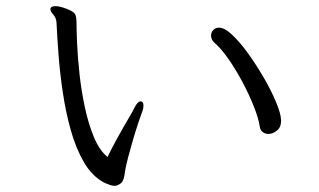

<svg xmlns="http://www.w3.org/2000/svg" viewBox="-20 -654 1040 625"><path d="M144 -626Q147 -634 160 -634Q171 -634 185 -629.5Q199 -625 209 -620Q224 -613 226.5 -603Q229 -593 229 -583Q229 -557 231 -511.5Q233 -466 239 -411.5Q245 -357 256.5 -303.5Q268 -250 286 -207Q304 -164 330 -143Q343 -170 362 -204.5Q381 -239 397.5 -267Q414 -295 418 -304Q428 -324 438 -324Q447 -324 447 -310Q447 -306 446 -300.5Q445 -295 442 -288Q439 -280 431 -256.5Q423 -233 414 -202.5Q405 -172 397.5 -143.5Q390 -115 387 -97Q384 -65 373 -57Q362 -49 353 -49Q346 -49 337.5 -52Q329 -55 320 -59Q280 -80 253.5 -125.5Q227 -171 210.5 -230Q194 -289 184.5 -353Q175 -417 170.5 -476Q166 -535 164 -580Q163 -596 153.5 -606.5Q144 -617 144 -624ZM895 -260Q895 -240 881.5 -229Q868 -218 854 -218Q844 -218 836 -223.5Q828 -229 826 -240Q822 -268 806.5 -307Q791 -346 769.5 -386.5Q748 -427 724 -461.5Q700 -496 679 -514Q667 -525 667 -538Q667 -549 674.5 -556.5Q682 -564 693 -564Q711 -564 736 -540.5Q761 -517 788 -479.5Q815 -442 839 -400.5Q863 -359 878.5 -322Q894 -285 895 -263Z"/></svg>

Font: Klee One SemiBold
Style: Regular
Weight: 600
Designer: Fontworks Inc.
Foundry: Fontworks Inc.
Version: Version 1.00;January 12, 2022;FontCreator 13.0.0.2683 64-bit